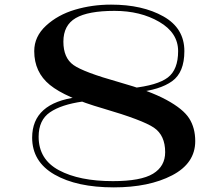

<svg xmlns="http://www.w3.org/2000/svg" viewBox="-20 -790 970 830"><path d="M777 -569Q777 -668 686.5 -719Q596 -770 460 -770Q378 -770 304 -748Q230 -726 179 -679Q128 -632 128 -569Q128 -478 195.5 -423Q263 -368 426 -321Q597 -271 645.5 -238Q694 -205 694 -132Q694 -71 641.5 -39Q589 -7 468 -7Q323 -7 235 -54Q147 -101 147 -199Q147 -271 196 -304.5Q245 -338 337 -351L314 -370Q119 -345 119 -195Q119 -91 215.5 -35.5Q312 20 472 20Q624 20 724 -32Q824 -84 824 -180Q824 -237 798 -278Q772 -319 699 -358.5Q626 -398 494 -435Q341 -478 297.5 -509Q254 -540 254 -610Q254 -681 307.5 -712Q361 -743 475 -743Q587 -743 668.5 -695.5Q750 -648 750 -569Q750 -489 705.5 -455Q661 -421 550 -409L570 -391Q671 -401 724 -439Q777 -477 777 -569Z"/></svg>

Font: Solide Mirage
Style: Mono
Weight: 400
Width: 6
Designer: Jérémy Landes
Foundry: Velvetyne Type Foundry
Version: Version 1.1